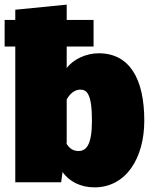

<svg xmlns="http://www.w3.org/2000/svg" viewBox="-25 -787 656 829"><path d="M401 -557C347 -557 291 -531 263 -493V-586H379V-701H263V-767L41 -745V-701H-5V-586H41V0H239L245 -44C275 -3 323 22 383 22C519 22 598 -104 598 -266C598 -446 535 -557 401 -557ZM314 -135C293 -135 276 -144 262 -167L263 -171V-358C282 -391 305 -400 321 -400C348 -400 372 -386 372 -266C372 -162 348 -135 314 -135Z"/></svg>

Font: Fira Sans Ultra
Style: Regular
Weight: 950
Designer: Carrois Corporate & Edenspiekermann AG
Foundry: Carrois Corporate GbR & Edenspiekermann AG
Version: Version 4.203;PS 004.203;hotconv 1.0.88;makeotf.lib2.5.64775